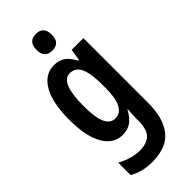

<svg xmlns="http://www.w3.org/2000/svg" viewBox="-308 -808 1102 1102"><g transform="rotate(-45 243.0 -256.5)"><path d="M198 -553Q237 -553 264.5 -534.5Q292 -516 314 -473H321L332 -543H427V-15Q427 107 374 173.5Q321 240 204 240Q163 240 129 231.5Q95 223 63 205V104Q136 143 201 143Q256 143 285.5 115Q315 87 315 20V7Q315 -9 316 -31Q317 -53 319 -73H315Q293 -31 264.5 -10.5Q236 10 194 10Q121 10 79.5 -62.5Q38 -135 38 -268Q38 -406 80.5 -479.5Q123 -553 198 -553ZM229 -456Q152 -456 152 -267Q152 -174 171.5 -130.5Q191 -87 231 -87Q315 -87 315 -249V-276Q315 -370 294.5 -413Q274 -456 229 -456ZM251 -753Q313 -753 313 -685Q313 -618 251 -618Q189 -618 189 -685Q189 -753 251 -753Z"/></g></svg>

Font: Noto Sans Lao UI ExtCond SemBd
Style: Regular
Weight: 600
Width: 2
Designer: Monotype Design Team
Foundry: Monotype Imaging Inc.
Version: Version 2.000; ttfautohint (v1.8.4.7-5d5b)